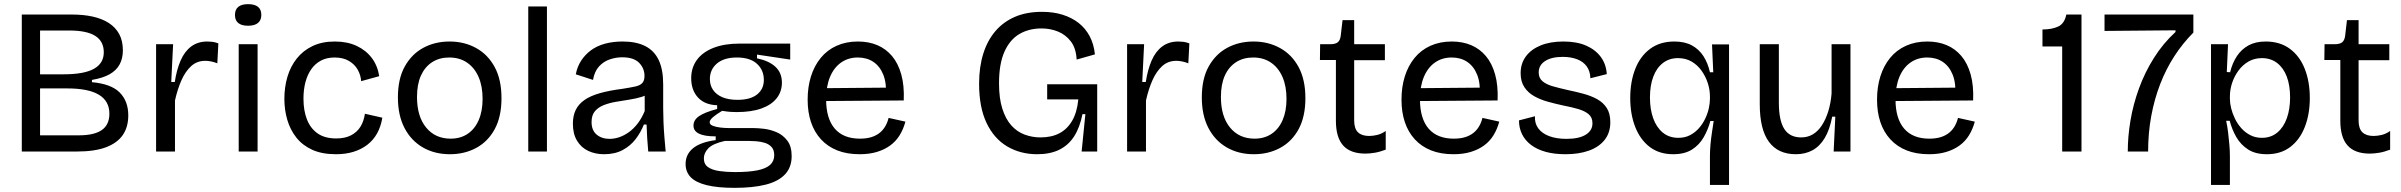

<svg xmlns="http://www.w3.org/2000/svg" viewBox="-20 -730 11568 925"><path d="M85 0V-660H326Q382 -660 427 -650Q472 -640 504.5 -619Q537 -598 554.5 -565.5Q572 -533 572 -487Q572 -449 556.5 -420Q541 -391 508.5 -372.5Q476 -354 423 -345V-334Q515 -326 556.5 -284.5Q598 -243 598 -174Q598 -118 571.5 -79.5Q545 -41 490.5 -20.5Q436 0 350 0ZM173 -78H359Q434 -78 470.5 -103.5Q507 -129 507 -182Q507 -243 456.5 -273.5Q406 -304 305 -304H173ZM173 -372H287Q385 -372 432.5 -398.5Q480 -425 480 -478Q480 -531 439 -557Q398 -583 314 -583H173Z M732 0V-279V-517H814L805 -335H822Q831 -394 850 -438Q869 -482 901 -506Q933 -530 979 -530Q990 -530 1003 -528.5Q1016 -527 1032 -521L1027 -425Q1012 -431 997 -434Q982 -437 969 -437Q929 -437 901 -411.5Q873 -386 854 -343Q835 -300 823 -246V0Z M1130 0V-517H1221V0ZM1175 -606Q1144 -606 1128 -619Q1112 -632 1112 -658Q1112 -684 1128 -697Q1144 -710 1175 -710Q1207 -710 1223 -697Q1239 -684 1239 -658Q1239 -633 1223 -619.5Q1207 -606 1175 -606Z M1599 13Q1531 13 1484 -8.5Q1437 -30 1407.5 -67.5Q1378 -105 1364 -153Q1350 -201 1350 -253Q1350 -311 1365 -361Q1380 -411 1410.5 -449Q1441 -487 1486.5 -508.5Q1532 -530 1593 -530Q1653 -530 1698 -509Q1743 -488 1771 -451Q1799 -414 1807 -363L1720 -339Q1718 -368 1703.5 -394Q1689 -420 1661 -436.5Q1633 -453 1592 -453Q1554 -453 1526 -438Q1498 -423 1479.5 -396.5Q1461 -370 1451.5 -334Q1442 -298 1442 -255Q1442 -197 1459 -154Q1476 -111 1510.5 -87Q1545 -63 1600 -63Q1642 -63 1671 -78Q1700 -93 1716.5 -119.5Q1733 -146 1738 -182L1822 -163Q1815 -120 1796.5 -87Q1778 -54 1749 -32Q1720 -10 1682.5 1.5Q1645 13 1599 13Z M2148 13Q2074 13 2017.5 -19.5Q1961 -52 1929 -113Q1897 -174 1897 -261Q1897 -351 1930.5 -410.5Q1964 -470 2020 -500Q2076 -530 2146 -530Q2217 -530 2274 -498.5Q2331 -467 2363.5 -406.5Q2396 -346 2396 -257Q2396 -168 2363.5 -108Q2331 -48 2274.5 -17.5Q2218 13 2148 13ZM2151 -62Q2199 -62 2233.5 -85.5Q2268 -109 2286.5 -152Q2305 -195 2305 -254Q2305 -315 2285.5 -359.5Q2266 -404 2230 -428.5Q2194 -453 2144 -453Q2097 -453 2062 -430.5Q2027 -408 2008 -366Q1989 -324 1989 -263Q1989 -169 2033 -115.5Q2077 -62 2151 -62Z M2525 0V-699H2615V0Z M2890 13Q2848 13 2814 -3Q2780 -19 2760 -52Q2740 -85 2740 -134Q2740 -172 2753.5 -200Q2767 -228 2795.5 -248Q2824 -268 2869.5 -281Q2915 -294 2978 -302Q3016 -308 3039.5 -313Q3063 -318 3074 -329.5Q3085 -341 3085 -364Q3085 -401 3059 -427.5Q3033 -454 2977 -454Q2948 -454 2918 -444Q2888 -434 2866 -410Q2844 -386 2837 -345L2754 -372Q2761 -409 2780 -438Q2799 -467 2827.5 -488Q2856 -509 2894.5 -519.5Q2933 -530 2980 -530Q3045 -530 3088.5 -508Q3132 -486 3153.5 -440.5Q3175 -395 3175 -324V-210Q3175 -178 3176.5 -141.5Q3178 -105 3181 -68.5Q3184 -32 3187 0H3103Q3100 -32 3098 -64.5Q3096 -97 3095 -130H3082Q3067 -92 3042 -59.5Q3017 -27 2979.5 -7Q2942 13 2890 13ZM2917 -61Q2939 -61 2962 -68.5Q2985 -76 3008 -92Q3031 -108 3051 -133.5Q3071 -159 3086 -195V-291L3113 -287Q3097 -271 3070.5 -263Q3044 -255 3012 -250Q2980 -245 2947.5 -239.5Q2915 -234 2888.5 -223.5Q2862 -213 2846 -194Q2830 -175 2830 -142Q2830 -102 2854.5 -81.5Q2879 -61 2917 -61Z M3519 175Q3437 175 3384.5 162Q3332 149 3307.5 123.5Q3283 98 3283 60Q3283 14 3318.5 -15.5Q3354 -45 3428 -55V-73Q3374 -73 3347.5 -86Q3321 -99 3321 -125Q3321 -152 3348 -170.5Q3375 -189 3435 -205V-223Q3375 -225 3342.5 -260.5Q3310 -296 3310 -353Q3310 -404 3337.5 -441.5Q3365 -479 3417.5 -499.5Q3470 -520 3543 -520H3787V-443L3627 -467V-449Q3685 -437 3716 -408Q3747 -379 3747 -332Q3747 -289 3722 -257Q3697 -225 3648.5 -207.5Q3600 -190 3529 -190Q3515 -190 3499.5 -191Q3484 -192 3459 -196Q3432 -180 3415.5 -166Q3399 -152 3399 -141Q3399 -130 3414 -124Q3429 -118 3451 -115.5Q3473 -113 3492 -113H3610Q3630 -113 3660.5 -109.5Q3691 -106 3721.5 -93Q3752 -80 3773 -52.5Q3794 -25 3794 22Q3794 76 3762 110Q3730 144 3669 159.5Q3608 175 3519 175ZM3521 99Q3588 99 3629.5 90.5Q3671 82 3690.5 64Q3710 46 3710 18Q3710 -8 3697 -22Q3684 -36 3664 -42Q3644 -48 3623.5 -49.5Q3603 -51 3589 -51H3472Q3414 -38 3392.5 -15.5Q3371 7 3371 33Q3371 61 3391 75Q3411 89 3445 94Q3479 99 3521 99ZM3533 -249Q3595 -249 3627.5 -275Q3660 -301 3660 -345Q3660 -392 3627 -422.5Q3594 -453 3530 -453Q3468 -453 3434 -424Q3400 -395 3400 -349Q3400 -319 3415.5 -296.5Q3431 -274 3460.5 -261.5Q3490 -249 3533 -249Z M4122 13Q4060 13 4013.5 -5.5Q3967 -24 3935 -59Q3903 -94 3887 -142Q3871 -190 3871 -250Q3871 -311 3887 -362Q3903 -413 3934 -451Q3965 -489 4010.5 -509.5Q4056 -530 4113 -530Q4165 -530 4206.5 -512.5Q4248 -495 4277.5 -460Q4307 -425 4322 -371.5Q4337 -318 4334 -246L3928 -243V-305L4278 -308L4248 -266Q4252 -329 4235.5 -370Q4219 -411 4187.5 -432Q4156 -453 4113 -453Q4067 -453 4032.5 -429Q3998 -405 3979 -360Q3960 -315 3960 -251Q3960 -159 4001.5 -110.5Q4043 -62 4123 -62Q4155 -62 4178.5 -69.5Q4202 -77 4218.5 -90.5Q4235 -104 4245.5 -122.5Q4256 -141 4261 -162L4342 -144Q4332 -107 4314 -78Q4296 -49 4268.5 -29Q4241 -9 4204.5 2Q4168 13 4122 13Z M4977 13Q4896 13 4832.5 -24.5Q4769 -62 4733 -137.5Q4697 -213 4697 -327Q4697 -407 4717 -471Q4737 -535 4775.5 -580Q4814 -625 4870 -649Q4926 -673 5000 -673Q5055 -673 5099.5 -659Q5144 -645 5177 -619Q5210 -593 5230 -555Q5250 -517 5255 -468L5167 -443Q5164 -498 5139 -530.5Q5114 -563 5077 -578Q5040 -593 4998 -593Q4937 -593 4891 -566Q4845 -539 4819 -480.5Q4793 -422 4793 -329Q4793 -256 4809 -206Q4825 -156 4852.5 -125.5Q4880 -95 4916.5 -81.5Q4953 -68 4993 -68Q5046 -68 5084 -88Q5122 -108 5145.5 -148.5Q5169 -189 5175 -251H5025V-324H5266V-225V0H5191L5209 -180H5195Q5182 -115 5154.5 -72.5Q5127 -30 5083 -8.5Q5039 13 4977 13Z M5410 0V-279V-517H5492L5483 -335H5500Q5509 -394 5528 -438Q5547 -482 5579 -506Q5611 -530 5657 -530Q5668 -530 5681 -528.5Q5694 -527 5710 -521L5705 -425Q5690 -431 5675 -434Q5660 -437 5647 -437Q5607 -437 5579 -411.5Q5551 -386 5532 -343Q5513 -300 5501 -246V0Z M6021 13Q5947 13 5890.5 -19.5Q5834 -52 5802 -113Q5770 -174 5770 -261Q5770 -351 5803.5 -410.5Q5837 -470 5893 -500Q5949 -530 6019 -530Q6090 -530 6147 -498.5Q6204 -467 6236.5 -406.5Q6269 -346 6269 -257Q6269 -168 6236.5 -108Q6204 -48 6147.5 -17.5Q6091 13 6021 13ZM6024 -62Q6072 -62 6106.5 -85.5Q6141 -109 6159.5 -152Q6178 -195 6178 -254Q6178 -315 6158.5 -359.5Q6139 -404 6103 -428.5Q6067 -453 6017 -453Q5970 -453 5935 -430.5Q5900 -408 5881 -366Q5862 -324 5862 -263Q5862 -169 5906 -115.5Q5950 -62 6024 -62Z M6558 10Q6486 10 6451 -29Q6416 -68 6416 -148V-441H6339L6340 -517H6388Q6413 -517 6424.5 -526Q6436 -535 6439 -556L6448 -633H6504V-517H6652V-440H6504V-150Q6504 -110 6522.5 -92.5Q6541 -75 6576 -75Q6595 -75 6615.5 -80Q6636 -85 6656 -99V-9Q6627 2 6602.5 6Q6578 10 6558 10Z M6983 13Q6921 13 6874.5 -5.5Q6828 -24 6796 -59Q6764 -94 6748 -142Q6732 -190 6732 -250Q6732 -311 6748 -362Q6764 -413 6795 -451Q6826 -489 6871.5 -509.5Q6917 -530 6974 -530Q7026 -530 7067.5 -512.5Q7109 -495 7138.5 -460Q7168 -425 7183 -371.5Q7198 -318 7195 -246L6789 -243V-305L7139 -308L7109 -266Q7113 -329 7096.5 -370Q7080 -411 7048.5 -432Q7017 -453 6974 -453Q6928 -453 6893.5 -429Q6859 -405 6840 -360Q6821 -315 6821 -251Q6821 -159 6862.5 -110.5Q6904 -62 6984 -62Q7016 -62 7039.5 -69.5Q7063 -77 7079.5 -90.5Q7096 -104 7106.5 -122.5Q7117 -141 7122 -162L7203 -144Q7193 -107 7175 -78Q7157 -49 7129.5 -29Q7102 -9 7065.5 2Q7029 13 6983 13Z M7522 13Q7468 13 7426.5 1.5Q7385 -10 7356.5 -31.5Q7328 -53 7313 -83Q7298 -113 7298 -150L7375 -170Q7373 -136 7391 -111.5Q7409 -87 7444 -74Q7479 -61 7527 -61Q7587 -61 7619.5 -81Q7652 -101 7652 -136Q7652 -164 7634 -179.5Q7616 -195 7584 -204.5Q7552 -214 7510 -222Q7473 -230 7437 -240Q7401 -250 7371.5 -266.5Q7342 -283 7324 -310Q7306 -337 7306 -377Q7306 -424 7331 -458Q7356 -492 7402 -511Q7448 -530 7512 -530Q7576 -530 7621 -510.5Q7666 -491 7692 -456Q7718 -421 7721 -373L7642 -353Q7641 -387 7624.5 -410Q7608 -433 7578 -444.5Q7548 -456 7509 -456Q7455 -456 7424 -436Q7393 -416 7393 -381Q7393 -354 7411.5 -338.5Q7430 -323 7462 -314Q7494 -305 7534 -296Q7573 -288 7609.5 -278Q7646 -268 7675 -252Q7704 -236 7721 -209.5Q7738 -183 7738 -141Q7738 -91 7711 -56.5Q7684 -22 7635.5 -4.5Q7587 13 7522 13Z M8218 161V22Q8218 -4 8220.5 -32.5Q8223 -61 8227.5 -90.5Q8232 -120 8236 -147H8220Q8209 -106 8188 -69Q8167 -32 8131.5 -9.5Q8096 13 8041 13Q7974 13 7928 -22Q7882 -57 7858 -118.5Q7834 -180 7834 -258Q7834 -336 7858 -397.5Q7882 -459 7929.5 -494.5Q7977 -530 8047 -530Q8097 -530 8131.5 -511Q8166 -492 8187 -459Q8208 -426 8218 -382H8234L8228 -516H8310V-262V161ZM8066 -66Q8098 -66 8122.5 -79Q8147 -92 8165 -112.5Q8183 -133 8195 -158Q8207 -183 8212.5 -208Q8218 -233 8218 -254V-265Q8218 -298 8207.5 -330Q8197 -362 8177.5 -389.5Q8158 -417 8129.5 -433.5Q8101 -450 8064 -450Q8022 -450 7991.5 -426.5Q7961 -403 7945 -360.5Q7929 -318 7929 -260Q7929 -204 7944.5 -160.5Q7960 -117 7990.5 -91.5Q8021 -66 8066 -66Z M8632 13Q8546 13 8502 -47Q8458 -107 8458 -228V-517H8550V-235Q8550 -150 8576 -109Q8602 -68 8658 -68Q8689 -68 8714 -83Q8739 -98 8757.5 -126.5Q8776 -155 8788 -193.5Q8800 -232 8804 -279V-517H8895V-218V0H8814L8822 -168H8807Q8795 -105 8771 -65Q8747 -25 8712 -6Q8677 13 8632 13Z M9274 13Q9212 13 9165.5 -5.5Q9119 -24 9087 -59Q9055 -94 9039 -142Q9023 -190 9023 -250Q9023 -311 9039 -362Q9055 -413 9086 -451Q9117 -489 9162.5 -509.5Q9208 -530 9265 -530Q9317 -530 9358.5 -512.5Q9400 -495 9429.5 -460Q9459 -425 9474 -371.5Q9489 -318 9486 -246L9080 -243V-305L9430 -308L9400 -266Q9404 -329 9387.5 -370Q9371 -411 9339.5 -432Q9308 -453 9265 -453Q9219 -453 9184.5 -429Q9150 -405 9131 -360Q9112 -315 9112 -251Q9112 -159 9153.5 -110.5Q9195 -62 9275 -62Q9307 -62 9330.5 -69.5Q9354 -77 9370.5 -90.5Q9387 -104 9397.5 -122.5Q9408 -141 9413 -162L9494 -144Q9484 -107 9466 -78Q9448 -49 9420.5 -29Q9393 -9 9356.5 2Q9320 13 9274 13Z M9915 0V-506H9820V-588Q9865 -588 9895.5 -602Q9926 -616 9935 -660H10008V0Z M10231 0Q10231 -72 10244 -149.5Q10257 -227 10285 -304Q10313 -381 10357 -451Q10401 -521 10461 -576V-584L10119 -581V-660H10547V-573Q10496 -522 10455.5 -459.5Q10415 -397 10387 -324.5Q10359 -252 10344 -170.5Q10329 -89 10329 0Z M10632 161V-259V-517H10714L10708 -383L10724 -382Q10735 -427 10757 -460Q10779 -493 10813 -511.5Q10847 -530 10895 -530Q10965 -530 11012.5 -494.5Q11060 -459 11084 -397.5Q11108 -336 11108 -258Q11108 -180 11084 -118.5Q11060 -57 11014 -22Q10968 13 10901 13Q10846 13 10810.5 -10Q10775 -33 10754 -69.5Q10733 -106 10722 -148H10705Q10711 -120 10714.5 -90.5Q10718 -61 10720.5 -32.5Q10723 -4 10723 22V161ZM10877 -66Q10921 -66 10951.5 -91.5Q10982 -117 10997.5 -161Q11013 -205 11013 -260Q11013 -319 10997 -361Q10981 -403 10950.5 -426.5Q10920 -450 10877 -450Q10841 -450 10812.5 -433.5Q10784 -417 10764 -389.5Q10744 -362 10733.5 -330Q10723 -298 10723 -265V-254Q10723 -233 10729 -208.5Q10735 -184 10747 -159Q10759 -134 10777.5 -113Q10796 -92 10821 -79Q10846 -66 10877 -66Z M11397 10Q11325 10 11290 -29Q11255 -68 11255 -148V-441H11178L11179 -517H11227Q11252 -517 11263.5 -526Q11275 -535 11278 -556L11287 -633H11343V-517H11491V-440H11343V-150Q11343 -110 11361.5 -92.5Q11380 -75 11415 -75Q11434 -75 11454.5 -80Q11475 -85 11495 -99V-9Q11466 2 11441.5 6Q11417 10 11397 10Z"/></svg>

Font: Bricolage Grotesque 17pt
Style: Regular
Weight: 400
Version: Version 1.001;gftools[0.9.33.dev8+g029e19f]